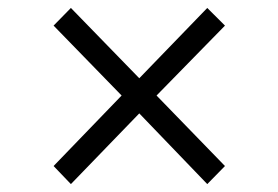

<svg xmlns="http://www.w3.org/2000/svg" viewBox="-20 -610 707 488"><path d="M160.2 -142.1 116.2 -188 289.1 -367.2 116.2 -544.9 160.2 -589.8 334 -411.1 506.8 -589.8 551.8 -544.9 377.9 -367.2 551.8 -188 506.8 -142.1 334 -321.8Z"/></svg>

Font: Shanggu Mono N
Style: Regular
Weight: 350
Designer: GuiWonder
Version: Version 1.021